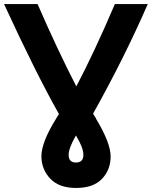

<svg xmlns="http://www.w3.org/2000/svg" viewBox="-37 -730 752 951"><path d="M339 -59Q303 4 303 37Q303 75 339 75Q376 75 376 37Q376 1 339 -59ZM424 -167 439 -143H438Q511 -22 511 45Q511 111 468 156Q425 201 340 201Q256 201 212.5 155.5Q169 110 168 45Q168 -26 242 -144L241 -143L255 -165Q138 -373 -17 -710H149Q246 -487 341 -302Q430 -471 532 -710H695Q579 -444 424 -167Z"/></svg>

Font: Repo
Style: Bold
Weight: 700
Designer: Stefan Peev
Foundry: Context Ltd
Version: Version 001.000